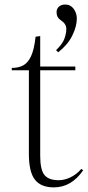

<svg xmlns="http://www.w3.org/2000/svg" viewBox="-20 -797 380 831"><path d="M213 14Q157 14 131 -19.5Q105 -53 105 -131V-493H31V-503Q60 -503 80.5 -514Q101 -525 114.5 -554Q128 -583 134 -638L154 -641V-509H306V-493H154V-123Q154 -62 172.5 -39.5Q191 -17 234 -17Q258 -17 284 -29Q310 -41 332 -66L340 -60Q289 14 213 14ZM231.8 -570.7 222.7 -579.8Q251 -607 259 -630.2Q267.1 -653.4 267.1 -671.5Q267.1 -693.7 243.9 -708.9Q224.8 -721 224.8 -744.2Q224.8 -759.3 235.3 -768.4Q245.9 -777.4 262.1 -777.4Q285.3 -777.4 298.9 -758.8Q312.5 -740.1 312.5 -716.9Q312.5 -682.6 292.8 -642.8Q273.2 -603 231.8 -570.7Z"/></svg>

Font: Display Extralight
Style: Regular
Weight: 200
Designer: Latin by Veronika Burian and Jose Scaglione. Greek by Irene Vlachou. Cyrillic by Vera Evstafieva.
Foundry: TypeTogether
Version: Version 3.002